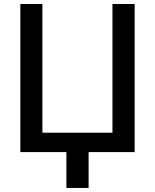

<svg xmlns="http://www.w3.org/2000/svg" viewBox="-20 -747 761 943"><path d="M79.9 0V-727.3H188.2V-95.2H532.3V-727.3H641.3V0H415.1V176.1H306.1V0Z"/></svg>

Font: Cannonade Med
Style: Regular
Weight: 500
Designer: Rasmus Andersson
Foundry: rsms
Version: Version 3.012;git-f93a4a705